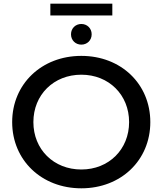

<svg xmlns="http://www.w3.org/2000/svg" viewBox="-20 -1012 881 1041"><path d="M421 9C636 9 795 -143 795 -350C795 -557 636 -709 421 -709C205 -709 46 -556 46 -350C46 -144 205 9 421 9ZM421 -93C271 -93 161 -202 161 -350C161 -498 271 -607 421 -607C570 -607 680 -498 680 -350C680 -202 570 -93 421 -93ZM421 -770C452 -770 477 -793 477 -826C477 -859 452 -882 421 -882C390 -882 365 -859 365 -826C365 -793 390 -770 421 -770ZM589 -928V-992H253V-928Z"/></svg>

Font: Montserrat-Alt1 SemBd
Style: Regular
Weight: 600
Designer: Differentunic
Foundry: Differentunic
Version: Version 7.222